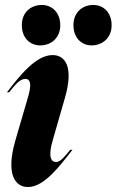

<svg xmlns="http://www.w3.org/2000/svg" viewBox="-20 -742 470 774"><path d="M8 -370H17C39 -398 60 -424 82 -424C99 -424 110 -410 94 -354L42 -176C2 -37 42 12 93 12C158 12 221 -73 272 -138H263C241 -111 224 -89 206 -89C187 -89 172 -108 193 -178L241 -345C279 -474 242 -520 192 -520C124 -520 59 -436 8 -370ZM68 -641C68 -589 101 -559 142 -559C188 -559 223 -591 223 -640C223 -692 189 -722 149 -722C102 -722 68 -690 68 -641ZM276 -641C276 -589 309 -559 349 -559C395 -559 430 -591 430 -640C430 -692 397 -722 356 -722C310 -722 276 -690 276 -641Z"/></svg>

Font: Nyght Serif Bold Italic
Style: Regular
Weight: 700
Italic angle: -16°
Designer: Maksym Kobuzan
Version: Version 0.410;Glyphs 3.1.2 (3151)